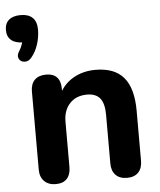

<svg xmlns="http://www.w3.org/2000/svg" viewBox="-89 -829 736 885"><g transform="rotate(-5 279.0 -387.0)"><path d="M19.6 -618.6Q28.4 -632.8 33.7 -649.1Q39 -665.4 39 -679L42 -655.5Q4.7 -655.5 -14.7 -672Q-34.1 -688.4 -34.1 -718.8Q-34.1 -749.1 -15.1 -765.5Q4 -781.9 39.4 -781.9Q75.7 -781.9 94.6 -763.4Q113.6 -744.9 113.6 -708.6Q113.6 -674.4 102.8 -640.5Q92 -606.6 71.1 -581.8Q57.3 -565 38.8 -566.2Q20.3 -567.4 12.9 -582.9Q5.6 -598.4 19.6 -618.6ZM60.7 -64.6V-426.8Q60.7 -461.1 79.5 -479.8Q98.4 -498.4 132.5 -498.4Q165.6 -498.4 182.4 -480.2Q199.3 -461.9 199.3 -426.8V-365.8L188.3 -395.9Q210.1 -446.1 256.1 -473.3Q302.1 -500.4 360.9 -500.4Q448.9 -500.4 491.4 -450.1Q533.9 -399.8 533.9 -295.7V-64.6Q533.9 -29.9 515.5 -10.8Q497.1 8.4 463.3 8.4Q429.4 8.4 410.6 -10.8Q391.9 -29.9 391.9 -64.6V-289.3Q391.9 -342.2 372.4 -366.2Q353 -390.1 312.5 -390.1Q262.2 -390.1 232.4 -358.4Q202.7 -326.7 202.7 -274.4V-64.6Q202.7 -29.9 185.2 -10.8Q167.8 8.4 133.7 8.4Q99.8 8.4 80.2 -11.2Q60.7 -30.7 60.7 -64.6Z"/></g></svg>

Font: SN Pro Thin
Style: Regular
Weight: 200
Designer: Tobias Whetton
Foundry: Supernotes
Version: Version 1.003;Glyphs 3.3 (3324)